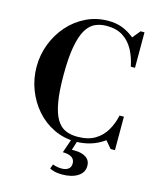

<svg xmlns="http://www.w3.org/2000/svg" viewBox="-141 -863 982 1192"><g transform="rotate(15 349.5 -267.0)"><path d="M403 12Q327 12 262 -19Q197 -50 149.5 -104Q102 -158 75 -228Q48 -298 48 -375Q48 -452 75 -522Q102 -592 150 -646.5Q198 -701 263.5 -733Q329 -765 406 -765Q456 -765 495.5 -750Q535 -735 574 -704L615 -754H640V-526H613Q602 -583 577 -630Q552 -677 510 -704.5Q468 -732 404 -732Q364 -732 331 -717.5Q298 -703 274 -664Q250 -625 236.5 -553.5Q223 -482 223 -369Q223 -263 235 -195Q247 -127 270 -88.5Q293 -50 326.5 -35Q360 -20 403 -20Q472 -20 516.5 -46.5Q561 -73 587 -117.5Q613 -162 624 -215H652V0H624L585 -46Q544 -16 497.5 -2Q451 12 403 12ZM373 231Q343 231 322 225Q301 219 293 214L304 185Q312 189 328.5 192.5Q345 196 360 196Q388 196 404 184Q420 172 420 148Q420 97 343 96L379 -9H417L393 67H412Q457 67 484.5 85.5Q512 104 512 139Q512 182 473.5 206.5Q435 231 373 231Z"/></g></svg>

Font: Libre Bodoni Medium
Style: Regular
Weight: 500
Designer: Pablo Impallari, Rodrigo Fuenzalida
Foundry: Impallari Type
Version: Version 2.005;gftools[0.9.23]